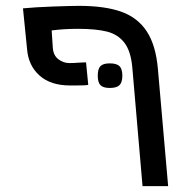

<svg xmlns="http://www.w3.org/2000/svg" viewBox="-20 -636 640 656"><path d="M554.5 0 519.5 -400.5Q512.5 -481 481.8 -528.2Q451 -575.5 394.8 -595.8Q338.5 -616 249.5 -616Q227 -616 163 -613.8Q99 -611.5 58.5 -607.5L72.5 -468Q77 -412 115 -378Q153 -344 219 -344H241Q273 -344 281.5 -346L274 -423L251 -422Q232.5 -420.5 217.5 -420.5Q196.5 -420.5 179.5 -433.5Q162.5 -446.5 160.5 -472L156.5 -532Q198.5 -537.5 246 -537.5Q308.5 -537.5 345.8 -528Q383 -518.5 405 -490Q427 -461.5 432 -406L467 0ZM314 -377.5Q314 -400.5 323.2 -410Q332.5 -419.5 355 -419.5Q378.5 -419.5 388.2 -410Q398 -400.5 398 -377.5Q398 -354.5 388.2 -345Q378.5 -335.5 355 -335.5Q332.5 -335.5 323.2 -345Q314 -354.5 314 -377.5Z"/></svg>

Font: JuliaMono Medium
Style: Italic
Weight: 500
Italic angle: -9°
Monospace: yes
Designer: cormullion
Foundry: corm
Version: Version 0.054; ttfautohint (v1.8.4)